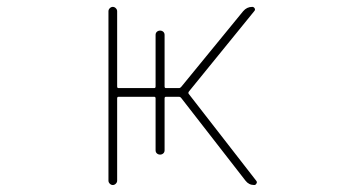

<svg xmlns="http://www.w3.org/2000/svg" viewBox="-20 -564 1040 561"><path d="M722.7 -23.4Q707 -23.4 697.3 -36.1L509.8 -277.3Q506.8 -281.2 502.9 -281.2H464.8Q460.9 -281.2 460.9 -276.4V-125Q460.9 -119.1 457 -115.7Q453.1 -112.3 447.8 -112.3Q442.4 -112.3 438.5 -115.7Q434.6 -119.1 434.6 -125V-276.4Q434.6 -281.2 430.7 -281.2H326.2Q322.3 -281.2 322.3 -276.4V-36.1Q322.3 -31.2 318.4 -27.3Q314.5 -23.4 309.6 -23.4Q304.7 -23.4 300.8 -27.3Q296.9 -31.2 296.9 -36.1V-531.2Q296.9 -536.1 300.8 -540Q304.7 -543.9 309.6 -543.9Q314.5 -543.9 318.4 -540Q322.3 -536.1 322.3 -531.2V-311.5Q322.3 -306.6 326.2 -306.6H430.7Q434.6 -306.6 434.6 -311.5V-461.9Q434.6 -467.8 438.5 -471.2Q442.4 -474.6 447.8 -474.6Q453.1 -474.6 457 -471.2Q460.9 -467.8 460.9 -461.9V-311.5Q460.9 -306.6 464.8 -306.6H502.9Q506.8 -306.6 509.8 -310.5L690.4 -531.2Q701.2 -543.9 716.8 -543.9Q721.7 -543.9 724.1 -539.6Q726.6 -535.2 722.7 -531.2L532.2 -296.9Q529.3 -293 531.2 -290L728.5 -36.1Q730.5 -34.2 730.5 -31.2Q730.5 -29.3 729.5 -28.3Q727.5 -23.4 722.7 -23.4Z"/></svg>

Font: Rounded Mgen+ 1mn thin
Style: Regular
Weight: 100
Designer: [Source Han Sans]
Ryoko NISHIZUKA  (kana & ideographs); Paul D. Hunt (Latin, Greek & Cyrillic); Wenlong ZHANG  (bopomofo
Version: Version 1.059.20150602